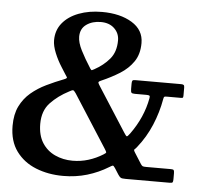

<svg xmlns="http://www.w3.org/2000/svg" viewBox="-54 -820 984 890"><g transform="rotate(5 438.5 -375.5)"><path d="M565.5 -460H779.5Q788 -460 791.5 -457.2Q795 -454.5 795 -445.5V-409Q795 -400 793 -398.2Q791 -396.5 782 -396.5H718.5Q708.5 -396.5 706.5 -394.5Q704.5 -392.5 703 -384.5Q692 -321.5 667 -262Q642 -202.5 602 -152.5Q593.5 -142 590 -139.5Q586.5 -137 595 -124L626 -75Q631 -67.5 635 -65.5Q639 -63.5 652 -63.5H767Q777.5 -63.5 780 -59.8Q782.5 -56 782.5 -45V-18.5Q782.5 -7.5 780.2 -3.8Q778 0 767 0H562Q544.5 0 539 -3Q533.5 -6 526.5 -16.5L508 -45.5Q500.5 -57 496.8 -56.2Q493 -55.5 481 -48Q435.5 -20 382.8 -4.2Q330 11.5 271.5 11.5Q202 11.5 144.5 -11.5Q87 -34.5 52.5 -81.5Q18 -128.5 18 -200Q18 -253.5 36.5 -291Q55 -328.5 86.2 -355Q117.5 -381.5 156.8 -400.5Q196 -419.5 237.5 -435.5Q252 -441 249.2 -445.8Q246.5 -450.5 239 -461.5L221 -490Q202 -519.5 188.5 -552.5Q175 -585.5 175 -611.5Q175 -658 202.2 -691.5Q229.5 -725 277.2 -743.2Q325 -761.5 385.5 -761.5Q470 -761.5 525 -728Q580 -694.5 580 -633.5Q580 -582 556.2 -547.2Q532.5 -512.5 493.8 -488.2Q455 -464 409 -444Q396 -438.5 396.8 -434Q397.5 -429.5 405 -418L535.5 -214.5Q545.5 -198.5 549.2 -197.2Q553 -196 564.5 -212Q622.5 -292 639 -382Q641 -392 637.5 -394.2Q634 -396.5 623 -396.5H570Q557 -396.5 553.8 -400.5Q550.5 -404.5 550.5 -418V-442Q550.5 -452.5 553 -456.2Q555.5 -460 565.5 -460ZM470.5 -636.5Q470.5 -669.5 447 -692Q423.5 -714.5 384 -714.5Q344.5 -714.5 317 -695Q289.5 -675.5 289.5 -638Q289.5 -611 307.5 -575.2Q325.5 -539.5 354 -495Q359 -487.5 361.8 -488.5Q364.5 -489.5 372 -493.5Q414.5 -516.5 442.5 -549.8Q470.5 -583 470.5 -636.5ZM265.5 -381Q215 -355 180 -318Q145 -281 145 -220Q145 -167 167.2 -132Q189.5 -97 227 -79.8Q264.5 -62.5 309 -62.5Q347 -62.5 382.5 -73.5Q418 -84.5 450 -104.5Q462 -111.5 461 -115.5Q460 -119.5 453 -130.5L296 -375.5Q287.5 -388 283 -388.2Q278.5 -388.5 265.5 -381Z"/></g></svg>

Font: Besley* Narrow Medium
Style: Regular
Weight: 500
Width: 4
Designer: Owen Earl
Foundry: indestructible type*
Version: Version 3.000; ttfautohint (v1.8.3)